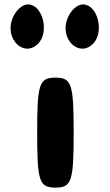

<svg xmlns="http://www.w3.org/2000/svg" viewBox="-20 -903 499 873"><path d="M149 -300C149 -79 158 -50 232 -50C306 -50 315 -79 315 -300C315 -521 306 -550 232 -550C158 -550 149 -521 149 -300ZM286 -817C251 -725 339 -640 403 -704C456 -757 424 -883 357 -883C331 -883 300 -855 286 -817ZM36 -817C1 -725 89 -640 153 -704C206 -757 174 -883 107 -883C81 -883 50 -855 36 -817Z"/></svg>

Font: Hussar Skorodowane
Style: Bold
Weight: 700
Foundry: Cannot Into Space Fonts
Version: Version 0.892